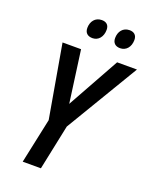

<svg xmlns="http://www.w3.org/2000/svg" viewBox="-165 -1001 871 1091"><g transform="rotate(20 270.5 -455.0)"><path d="M242 -795C277 -795 302 -824 302 -867C302 -896 285 -910 258 -910C218 -910 195 -879 195 -840C195 -810 213 -795 242 -795ZM409 -795C445 -795 470 -824 470 -867C470 -896 452 -910 426 -910C386 -910 363 -879 363 -840C363 -810 381 -795 409 -795ZM110 0H220L277 -273L541 -714H421L246 -399L203 -714H91L168 -272Z"/></g></svg>

Font: Noto Sans Display SemiCondensed Medium
Style: Italic
Weight: 500
Width: 4
Italic angle: -12°
Designer: Monotype Design Team
Foundry: Monotype Imaging Inc.
Version: Version 1.900